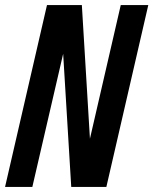

<svg xmlns="http://www.w3.org/2000/svg" viewBox="-22 -740 607 760"><path d="M-2 0 164 -720H302L334 -191L456 -720H565L399 0H260L228 -527L106 0Z"/></svg>

Font: Instrument Sans Condensed SemiBold Italic
Style: Regular
Weight: 600
Width: 3
Italic angle: -13°
Designer: Rodrigo Fuenzalida
Foundry: fragTYPE
Version: Version 1.000; ttfautohint (v1.8.4.7-5d5b);gftools[0.9.28]